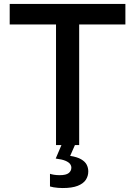

<svg xmlns="http://www.w3.org/2000/svg" viewBox="-20 -733 682 970"><path d="M263 0Q263 -59 263 -113.5Q263 -168 263 -234.5V-457Q263 -524.5 263 -580.2Q263 -636 263 -695L308.5 -609.5H220Q161 -609.5 115.5 -609.5Q70 -609.5 29 -609.5V-713H613.5V-609.5Q573 -609.5 527.5 -609.5Q482 -609.5 422.5 -609.5H334L380 -695Q380 -636 380 -580.2Q380 -524.5 380 -457V-234.5Q380 -168 380 -113.5Q380 -59 380 0ZM296.5 217Q285 217 273 216Q261 215 250.5 213.2Q240 211.5 232.5 209V145Q239 147.5 252.2 149.8Q265.5 152 281.5 152Q314 152 327.2 141.2Q340.5 130.5 340.5 114Q340.5 104.5 334 95.5Q327.5 86.5 310.5 79.2Q293.5 72 261.5 68L299.5 -21.5H358.5V0L334.5 54.5Q370 60 390 71.8Q410 83.5 418 99.2Q426 115 426 133Q426 156.5 413.5 175.5Q401 194.5 372.5 205.8Q344 217 296.5 217Z"/></svg>

Font: Commissioner Thin Medium
Style: Regular
Weight: 500
Version: Version 1.000